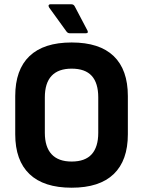

<svg xmlns="http://www.w3.org/2000/svg" viewBox="-20 -864 668 895"><path d="M314 11Q184 11 117.5 -52.5Q51 -116 51 -238V-416Q51 -539 117.5 -602.5Q184 -666 314 -666Q444 -666 510 -602.5Q576 -539 576 -416V-238Q576 -116 510 -52.5Q444 11 314 11ZM314 -111Q377 -111 407.5 -145Q438 -179 438 -245V-410Q438 -477 407.5 -510.5Q377 -544 314 -544Q252 -544 220.5 -510.5Q189 -477 189 -410V-245Q189 -179 220.5 -145Q252 -111 314 -111ZM305 -709Q296 -709 290 -717L209 -829Q205 -836 207 -840Q209 -844 214 -844H313Q323 -844 328 -835L388 -721Q390 -717 389 -713Q388 -709 381 -709Z"/></svg>

Font: Sofia Sans Semi Condensed ExtraBold
Style: Regular
Weight: 800
Designer: Botio Nikoltchev, Ani Petrova
Foundry: lettersoup
Version: Version 4.100